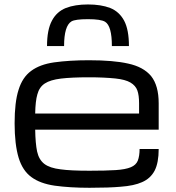

<svg xmlns="http://www.w3.org/2000/svg" viewBox="-20 -849 805 879"><path d="M706.5 -167Q706.5 -104 688 -67.9Q668.9 -31.7 630.4 -15.1Q593.8 1.5 532.2 5.9Q480.5 10.7 389.6 10.7Q299.8 10.7 230 1Q163.6 -8.8 124 -38.1Q83.5 -67.4 65.4 -126.5Q46.9 -188 46.9 -284.2Q46.9 -381.8 64.9 -437.5Q82.5 -495.1 122.6 -524.4Q162.6 -554.2 228 -563.5Q297.9 -573.2 387.2 -573.2Q499 -573.2 565.9 -558.1Q636.7 -543 671.9 -500.5Q706.5 -457 706.5 -376V-255.4H141.1Q142.1 -192.4 149.9 -155.3Q158.2 -117.7 183.1 -98.6Q208 -79.6 257.8 -73.7Q302.2 -67.4 389.6 -67.4Q463.9 -67.4 509.8 -70.3Q554.7 -73.2 579.1 -83.5Q602.5 -93.3 610.8 -113.3Q619.1 -135.3 619.1 -167ZM387.2 -495.1Q307.6 -495.1 259.3 -489.3Q210.4 -483.4 185.1 -466.8Q159.7 -450.2 150.9 -416.5Q142.1 -386.2 141.1 -329.1H616.7V-376Q616.7 -413.1 608.9 -434.6Q601.1 -457 577.1 -471.2Q553.7 -484.9 508.3 -489.7Q455.6 -495.1 387.2 -495.1ZM382.8 -828.6Q442.4 -828.6 484.4 -812.5Q525.9 -795.9 548.3 -754.4Q570.3 -712.9 570.3 -638.2H492.2Q492.2 -730.5 460.9 -749.5Q441.4 -761.2 382.8 -761.2Q324.2 -761.2 307.1 -751Q273.4 -730.5 273.4 -638.2H195.3Q195.3 -712.9 217.8 -754.4Q239.3 -795.4 281.7 -812.5Q323.2 -828.6 382.8 -828.6Z"/></svg>

Font: Michroma+
Style: Regular
Weight: 400
Designer: beogot
Foundry: beogot
Version: Version